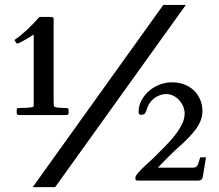

<svg xmlns="http://www.w3.org/2000/svg" viewBox="-20 -743 902 790"><path d="M651.9 -722.7H744.6L207 26.9H114.7ZM549.8 0Q540 0 538.6 -1.7Q537.1 -3.4 537.1 -11.7Q537.1 -16.6 540.3 -21.5Q543.5 -26.4 548.3 -31.7Q562.5 -48.3 581.5 -65.2Q600.6 -82 617.2 -98.6Q639.6 -120.6 661.6 -143.1Q683.6 -165.5 700.9 -188Q718.3 -210.4 729 -232.4Q739.7 -254.4 739.7 -275.4Q739.7 -291.5 733.4 -305.9Q727.1 -320.3 716.6 -331.5Q706.1 -342.8 692.6 -349.4Q679.2 -356 665 -356Q649.9 -356 636.5 -350.8Q623 -345.7 612.3 -336.9Q601.6 -328.1 594 -316.2Q586.4 -304.2 583 -290.5Q581.5 -283.7 576.9 -277.1Q572.3 -270.5 558.6 -270.5Q554.7 -270.5 552.5 -274.2Q550.3 -277.8 550.3 -281.7Q550.3 -308.1 562.3 -330.3Q574.2 -352.5 593.5 -369.1Q612.8 -385.7 637.2 -395Q661.6 -404.3 687 -404.3Q715.3 -404.3 738.8 -395.3Q762.2 -386.2 778.6 -370.1Q794.9 -354 804 -332.3Q813 -310.5 813 -285.6Q813 -249 786.6 -212.6Q760.3 -176.3 710.4 -133.8Q706.5 -130.4 695.6 -119.9Q684.6 -109.4 671.9 -96.7Q659.2 -84 647.2 -71.8Q635.3 -59.6 629.9 -53.2H774.4Q780.8 -53.2 784.9 -55.2Q789.1 -57.1 792 -62Q794.9 -66.9 797.6 -75Q800.3 -83 803.7 -95.7H827.6L814 -12.7Q813 -8.8 809.1 -4.4Q805.2 0 794.4 0H549.8ZM62.5 -269.5Q53.7 -269.5 51.3 -271.7Q48.8 -273.9 48.8 -276.4V-292.5Q48.8 -294.9 51 -296.9Q53.2 -298.8 61.5 -298.8Q67.4 -298.8 76.2 -299.1Q85 -299.3 93.5 -299.8Q102.1 -300.3 109.1 -301.5Q116.2 -302.7 118.7 -305.2V-601.1Q108.9 -594.2 101.8 -590.1Q94.7 -585.9 88.9 -582.5Q83 -579.1 76.7 -575.7Q70.3 -572.3 62 -567.9Q60.5 -566.9 56.9 -565.4Q53.2 -564 50.8 -564Q47.9 -564 46.4 -566.9Q44.9 -569.8 40.5 -576.7Q40 -577.1 40 -577.6V-578.1Q40 -579.1 46.9 -584Q55.7 -589.8 66.9 -599.1Q78.1 -608.4 90.8 -620.1Q103.5 -631.8 116.7 -645.5Q129.9 -659.2 142.1 -673.3H184.1Q195.3 -673.3 198 -671.6Q200.7 -669.9 200.7 -664.1V-329.1Q200.7 -320.8 201.2 -312.7Q201.7 -304.7 202.6 -304.7Q210 -300.3 222.7 -299.6Q235.4 -298.8 248 -298.8Q257.3 -298.8 259.8 -296.6Q262.2 -294.4 262.2 -292.5V-276.4Q262.2 -273.9 259.8 -271.7Q257.3 -269.5 248 -269.5H62.5Z"/></svg>

Font: Cardo
Style: Bold
Weight: 700
Designer: David J. Perry
Foundry: David J. Perry
Version: Version 1.0011